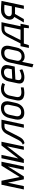

<svg xmlns="http://www.w3.org/2000/svg" viewBox="1740 -2292 766 4287"><g transform="rotate(-90 2123.5 -149.0)"><path d="M568 -500 314 -93 231 -500H142L36 0H111L187 -357L262 0H327L551 -357L475 0H550L656 -500Z M808 -500H733L627 0H710L1000 -375L921 0H996L1102 -500H1019L728 -124Z M1452 -500Q1407 -500 1375 -484.5Q1343 -469 1320.5 -446Q1298 -423 1283.5 -398Q1269 -373 1260 -355L1142 -125Q1132 -106 1118 -86Q1104 -66 1084 -49.5Q1064 -33 1036 -23L1071 15Q1108 7 1133.5 -9Q1159 -25 1179.5 -52Q1200 -79 1222 -122L1348 -367Q1359 -390 1373.5 -404.5Q1388 -419 1407.5 -426Q1427 -433 1451 -433H1505L1413 0H1488L1594 -500Z M1970 -185 1999 -316Q2018 -408 1981.5 -460Q1945 -512 1857 -512Q1797 -512 1750.5 -489.5Q1704 -467 1673.5 -423.5Q1643 -380 1629 -316L1600 -185Q1589 -132 1600 -88Q1611 -44 1647.5 -17Q1684 10 1747 10Q1839 10 1895.5 -44Q1952 -98 1970 -185ZM1923 -318 1893 -176Q1886 -141 1868.5 -114.5Q1851 -88 1824.5 -74Q1798 -60 1761 -60Q1726 -60 1704 -75Q1682 -90 1674 -116Q1666 -142 1673 -176L1703 -318Q1712 -359 1730.5 -386.5Q1749 -414 1777 -428Q1805 -442 1843 -442Q1880 -442 1900.5 -427.5Q1921 -413 1926.5 -385.5Q1932 -358 1923 -318Z M2384 -420 2414 -478Q2386 -493 2353.5 -501.5Q2321 -510 2287 -511Q2220 -511 2173.5 -486.5Q2127 -462 2099.5 -418.5Q2072 -375 2060 -319L2029 -174Q2015 -107 2032.5 -66Q2050 -25 2092 -6.5Q2134 12 2193 11Q2223 11 2254 6.5Q2285 2 2315 -5V-68Q2315 -68 2305.5 -66.5Q2296 -65 2280.5 -62.5Q2265 -60 2245.5 -57.5Q2226 -55 2207 -55Q2175 -55 2152 -62.5Q2129 -70 2116 -85Q2103 -100 2100 -124.5Q2097 -149 2104 -182L2132 -315Q2140 -354 2160 -383Q2180 -412 2211 -428.5Q2242 -445 2283 -444Q2309 -443 2336 -437Q2363 -431 2384 -420Z M2480 -139 2491 -189 2780 -204 2810 -342Q2822 -398 2806 -435Q2790 -472 2753 -491Q2716 -510 2661 -510Q2607 -510 2563.5 -490.5Q2520 -471 2490.5 -433Q2461 -395 2449 -339L2407 -140Q2398 -99 2404.5 -70Q2411 -41 2429.5 -23Q2448 -5 2477 3.5Q2506 12 2543 12Q2584 12 2631 -0.5Q2678 -13 2720 -35L2704 -96Q2664 -78 2626.5 -66Q2589 -54 2555 -54Q2535 -54 2519 -59Q2503 -64 2492.5 -74.5Q2482 -85 2479 -101Q2476 -117 2480 -139ZM2734 -337 2720 -269 2506 -259 2520 -330Q2529 -366 2546 -391Q2563 -416 2590 -429.5Q2617 -443 2654 -444Q2687 -444 2707 -430Q2727 -416 2733.5 -391.5Q2740 -367 2734 -337Z M3208 -171 3239 -311Q3259 -403 3222.5 -455.5Q3186 -508 3098 -508Q3009 -508 2949 -457Q2889 -406 2869 -311L2762 190L2833 214L2886 -40Q2892 -28 2903.5 -17.5Q2915 -7 2929.5 1Q2944 9 2962 13.5Q2980 18 2999 18Q3055 18 3097 -3.5Q3139 -25 3167.5 -67.5Q3196 -110 3208 -171ZM3165 -313 3133 -161Q3125 -124 3108.5 -100Q3092 -76 3067 -63.5Q3042 -51 3008 -51Q2986 -51 2965.5 -57.5Q2945 -64 2931 -77.5Q2917 -91 2911 -111Q2905 -131 2911 -157L2944 -313Q2953 -355 2971.5 -382Q2990 -409 3018 -422.5Q3046 -436 3083 -436Q3119 -436 3140 -422Q3161 -408 3167.5 -381Q3174 -354 3165 -313Z M3681 -74 3771 -500H3629Q3584 -500 3552 -485Q3520 -470 3498.5 -446.5Q3477 -423 3462.5 -398Q3448 -373 3439 -355L3296 -74H3235L3196 112H3257L3294 0H3646L3636 112H3697L3737 -74ZM3372 -74 3520 -367Q3529 -384 3539.5 -396.5Q3550 -409 3562.5 -417.5Q3575 -426 3591.5 -430Q3608 -434 3628 -434H3682L3606 -74Z M4046 -510Q3984 -510 3939 -487.5Q3894 -465 3867 -428Q3840 -391 3831 -350Q3824 -316 3829.5 -289Q3835 -262 3850.5 -243Q3866 -224 3888 -213L3764 0H3841L3955 -198Q3958 -198 3964.5 -197.5Q3971 -197 3978 -197Q3985 -197 3987 -197H4109L4067 0H4141L4247 -499Q4247 -499 4234 -500Q4221 -501 4199.5 -503Q4178 -505 4152 -506.5Q4126 -508 4098.5 -509Q4071 -510 4046 -510ZM3974 -269Q3960 -269 3946 -273Q3932 -277 3921.5 -286.5Q3911 -296 3906.5 -312Q3902 -328 3907 -351Q3916 -390 3953.5 -413.5Q3991 -437 4044 -437Q4062 -437 4081 -437Q4100 -437 4116.5 -436Q4133 -435 4144.5 -434.5Q4156 -434 4159 -434L4125 -269Z"/></g></svg>

Font: Advent Pro Medium
Style: Italic
Weight: 500
Italic angle: -12°
Version: Version 3.000